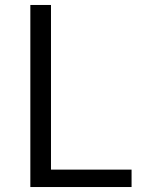

<svg xmlns="http://www.w3.org/2000/svg" viewBox="-20 -752 577 772"><path d="M102 -732H185V-70H509V0H102Z"/></svg>

Font: Source Han Sans CN Normal
Style: Regular
Weight: 350
Designer: Ryoko NISHIZUKA 西塚涼子 (kana, bopomofo & ideographs); Paul D. Hunt (Latin, Greek & Cyrillic); Sandoll Communications 산돌커뮤니
Foundry: Adobe
Version: Version 2.004;hotconv 1.0.118;makeotfexe 2.5.65603